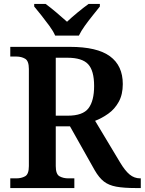

<svg xmlns="http://www.w3.org/2000/svg" viewBox="-20 -951 732 971"><path d="M32 0V-49H63Q88 -49 107 -59.5Q126 -70 126 -111V-602Q126 -643 107 -654Q88 -665 63 -665H32V-714H334Q471 -714 536 -666.5Q601 -619 601 -526Q601 -473 580.5 -436Q560 -399 527.5 -376Q495 -353 461 -340L587 -130Q612 -88 635.5 -68.5Q659 -49 689 -49H692V0H667Q606 0 568 -7Q530 -14 505.5 -33Q481 -52 459 -90L334 -312H262V-111Q262 -70 281 -59.5Q300 -49 325 -49H356V0ZM323 -366Q399 -366 427.5 -403.5Q456 -441 456 -516Q456 -594 425.5 -626.5Q395 -659 321 -659H262V-366ZM259 -771Q249 -794 229.5 -820.5Q210 -847 189.5 -873Q169 -899 153 -918V-931H211Q234 -914 265 -888Q296 -862 319 -841Q341 -862 372.5 -888Q404 -914 428 -931H485V-918Q470 -899 449 -873Q428 -847 409 -820.5Q390 -794 379 -771Z"/></svg>

Font: Noto Serif Toto SemiBold
Style: Regular
Weight: 600
Designer: Monotype Design Team
Foundry: Monotype Imaging Inc.
Version: Version 2.001; ttfautohint (v1.8.4.7-5d5b)